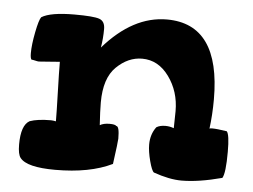

<svg xmlns="http://www.w3.org/2000/svg" viewBox="-43 -562 809 615"><g transform="rotate(5 362.0 -254.5)"><path d="M33 -70Q33 -132 60 -147Q85 -156 128 -156Q134 -156 144 -154Q144 -183 142 -247.5Q140 -312 140 -345Q136 -345 107 -342.5Q78 -340 73 -340Q69 -340 61 -342Q53 -344 49 -344Q45 -348 45 -365Q45 -392 53 -432.5Q61 -473 68 -482Q97 -500 174 -500Q235 -500 253.5 -493.5Q272 -487 272 -462Q272 -432 267 -402Q361 -510 470 -510Q642 -510 642 -268Q642 -219 636 -173Q636 -175 645 -175Q660 -175 692 -170Q701 -160 701 -105Q701 -36 691 -20Q616 0 561 0Q522 0 471 -18Q464 -23 456 -53.5Q448 -84 448 -106Q448 -139 466 -163Q477 -170 495 -170Q509 -170 522 -165Q522 -168 522.5 -191Q523 -214 523 -220Q523 -283 488.5 -330.5Q454 -378 402 -378Q357 -378 319.5 -341.5Q282 -305 282 -227Q282 -199 285 -154Q297 -161 316 -161Q334 -161 338 -156Q348 -156 348 -116Q348 -107 338 -34Q266 1 155 1Q64 1 42 -27Q33 -38 33 -70Z"/></g></svg>

Font: Gorditas
Style: Regular
Weight: 400
Designer: Gustavo Dipre (gbrenda1987@gmail.com)
Foundry: Gustavo Dipre (gbrenda1987@gmail.com)
Version: Version 1.001